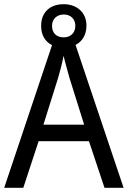

<svg xmlns="http://www.w3.org/2000/svg" viewBox="-20 -895 610 915"><path d="M478 0H569L340 -681C372 -697 392 -729 392 -773C392 -836 346 -875 283 -875C218 -875 176 -836 176 -772C176 -728 195 -696 228 -680L0 0H91L164 -222H404ZM284 -717C248 -717 228 -738 228 -772C228 -805 252 -826 284 -826C316 -826 339 -805 339 -772C339 -738 316 -717 284 -717ZM311 -524 381 -301H187L257 -524C265 -551 276 -592 283 -629C289 -602 305 -547 311 -524Z"/></svg>

Font: Noto Sans Georgian SemiCondensed
Style: Regular
Weight: 400
Width: 4
Designer: Monotype Design Team, Akaki Razmadze
Foundry: Google LLC
Version: Version 2.005